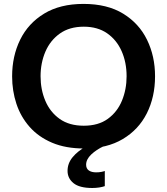

<svg xmlns="http://www.w3.org/2000/svg" viewBox="-20 -747 855 982"><path d="M411 12.5Q316 12.5 246.5 -17Q177 -46.5 131.5 -98Q86 -149.5 64 -216Q42 -282.5 42 -356.5Q42 -460 83.2 -544Q124.5 -628 206 -677.5Q287.5 -727 407 -727Q528.5 -727 609.8 -677.2Q691 -627.5 732 -543.5Q773 -459.5 773 -357Q773 -251 731 -167.5Q689 -84 608 -35.8Q527 12.5 411 12.5ZM408.5 -104Q483 -104 531.5 -139.2Q580 -174.5 603.8 -232.2Q627.5 -290 627.5 -357Q627.5 -428 602 -485.5Q576.5 -543 527.8 -576.8Q479 -610.5 408.5 -610.5Q335.5 -610.5 286.2 -575.5Q237 -540.5 212.2 -482.8Q187.5 -425 187.5 -357Q187.5 -289 211.8 -231.5Q236 -174 285 -139Q334 -104 408.5 -104ZM452 214.5Q386.5 214.5 356 189.8Q325.5 165 325.5 127Q325.5 88.5 351.2 57.2Q377 26 420 2V-23.5L486.5 -30L512 0Q472.5 18.5 446.5 43.2Q420.5 68 420.5 95.5Q420.5 115 434.2 124.8Q448 134.5 471.5 134.5Q487 134.5 498.2 132.2Q509.5 130 516 127.5V205Q505 209 487.8 211.8Q470.5 214.5 452 214.5Z"/></svg>

Font: Heraclito SemiBold
Style: Regular
Weight: 600
Designer: Kostas Bartsokas (font) & Cristiano Sobral (main changes)
Foundry: Kostas Bartsokas (font) & Cristiano Sobral (main changes)
Version: Version 1.00;July 8, 2020;FontCreator 13.0.0.2655 64-bit